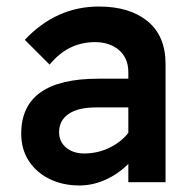

<svg xmlns="http://www.w3.org/2000/svg" viewBox="-20 -558 585 588"><path d="M223 10Q172 10 131.5 -10Q91 -30 68 -65.5Q45 -101 45 -149Q45 -317 281 -317H373V-337Q373 -380 344.5 -404.5Q316 -429 271 -429Q188 -429 132 -360L56 -436Q152 -538 283 -538Q377 -538 432 -493Q487 -448 487 -362V0H373V-56Q342 -25 303 -7.5Q264 10 223 10ZM238 -88Q279 -88 315 -105.5Q351 -123 373 -151V-229H274Q219 -229 190 -209Q161 -189 161 -153Q161 -124 182.5 -106Q204 -88 238 -88Z"/></svg>

Font: Readex Pro Medium
Style: Regular
Weight: 500
Designer: Bonnie Shaver-Troup, Thomas Jockin
Foundry: Lexend
Version: Version 1.204; ttfautohint (v1.8.4.7-5d5b)